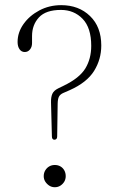

<svg xmlns="http://www.w3.org/2000/svg" viewBox="-20 -740 460 764"><path d="M183 -332.5 186.5 -197.5Q186.5 -191 189 -187.5Q191.5 -184 196.5 -184Q201.5 -184 204.5 -187.2Q207.5 -190.5 207.5 -197L209.5 -328.5Q210 -346.5 214.5 -355.2Q219 -364 230.5 -369.5L258 -381.5Q326 -412 354.5 -458Q383 -504 383 -559Q383 -633 338.2 -676.2Q293.5 -719.5 223.5 -719.5Q176 -719.5 136.5 -698.5Q97 -677.5 73.5 -644.2Q50 -611 50 -573Q50 -555 57.8 -544Q65.5 -533 78.5 -533Q91 -533 99.2 -543Q107.5 -553 107.5 -568.5V-596.5Q107.5 -641 135 -670.8Q162.5 -700.5 222.5 -700.5Q274.5 -700.5 308.8 -665Q343 -629.5 343 -557.5Q343 -506.5 319.8 -468Q296.5 -429.5 233.5 -399L211 -388Q194 -379.5 188.2 -366.5Q182.5 -353.5 183 -332.5ZM198 5Q186 5 176.2 -1.2Q166.5 -7.5 160.2 -17.2Q154 -27 154 -39Q154 -52 160.2 -62.2Q166.5 -72.5 176.2 -78Q186 -83.5 198 -83.5Q210.5 -83.5 220.2 -78Q230 -72.5 235.8 -62.2Q241.5 -52 241.5 -39Q241.5 -27 235.8 -17.2Q230 -7.5 220.2 -1.2Q210.5 5 198 5Z"/></svg>

Font: Fraunces Thin
Style: Regular
Weight: 250
Version: Version 1.000;[b76b70a41]